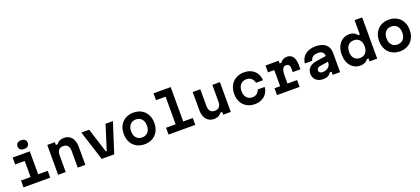

<svg xmlns="http://www.w3.org/2000/svg" viewBox="71 -2282 8108 3709"><g transform="rotate(-20 4125.0 -427.0)"><path d="M491.3 -613.1V-140.8H688V0H138.6V-140.8H335.3V-472.3H138.6V-613.1ZM300.2 -781.8Q300.2 -824.4 327.6 -848Q355.1 -871.7 405.3 -871.7Q455.5 -871.7 482.9 -848Q510.4 -824.4 510.4 -781.8Q510.4 -739.2 482.9 -715.6Q455.5 -692 405.3 -692Q355.1 -692 327.6 -715.6Q300.2 -739.2 300.2 -781.8Z M850.3 -613.1H1006.3V-557.3H1042.9Q1065.2 -592.5 1104.6 -612.1Q1143.9 -631.8 1193.2 -631.8Q1260.9 -631.8 1309.4 -600.8Q1358 -569.8 1383.9 -511.4Q1409.7 -452.9 1409.7 -372.1V0H1253.7V-342.1Q1253.7 -413.2 1222.3 -450.4Q1190.9 -487.7 1130.3 -487.7Q1069.2 -487.7 1037.7 -450.7Q1006.3 -413.8 1006.3 -342.1V0H850.3Z M1550.3 -613.1H1711L1871.4 -108.2H1888.6L2048.6 -613.1H2199.7L2003.4 0H1746.6Z M2310.3 -306.6Q2310.3 -403.4 2349.6 -477.1Q2388.9 -550.8 2459.9 -591.3Q2530.9 -631.8 2624.9 -631.8Q2718.9 -631.8 2790 -591.3Q2861.1 -550.8 2900.4 -477.1Q2939.7 -403.4 2939.7 -306.6Q2939.7 -209.7 2900.4 -136Q2861.1 -62.3 2790.1 -21.9Q2719.1 18.6 2625.1 18.6Q2531.1 18.6 2460 -21.9Q2388.9 -62.3 2349.6 -136Q2310.3 -209.7 2310.3 -306.6ZM2787.7 -306.6Q2787.7 -391.8 2744.2 -441.4Q2700.7 -491 2625.1 -491Q2549.5 -491 2505.9 -441.4Q2462.3 -391.8 2462.3 -306.6Q2462.3 -221.3 2505.8 -171.8Q2549.3 -122.2 2624.9 -122.2Q2700.5 -122.2 2744.1 -171.8Q2787.7 -221.3 2787.7 -306.6Z M3473 -848V-140.8H3669.7V0H3120.3V-140.8H3317V-707.2H3120.3V-848Z M4399.7 0H4243.7V-55.9H4207.1Q4184.8 -20.6 4145.4 -1Q4106.1 18.6 4056.8 18.6Q3989.1 18.6 3940.6 -12.4Q3892 -43.3 3866.1 -101.8Q3840.3 -160.2 3840.3 -241.1V-613.1H3996.3V-271.1Q3996.3 -200 4027.7 -162.7Q4059.1 -125.5 4119.7 -125.5Q4180.8 -125.5 4212.3 -162.4Q4243.7 -199.3 4243.7 -271.1V-613.1H4399.7Z M4579.6 -303.6Q4579.6 -401.2 4619.4 -475.5Q4659.2 -549.8 4731.2 -590.8Q4803.1 -631.8 4898.3 -631.8Q4984.3 -631.8 5049.9 -598.1Q5115.5 -564.4 5153.1 -503.5Q5190.7 -442.7 5193.7 -362.7H5051.3Q5037.3 -422.5 4996.9 -456.7Q4956.5 -491 4897 -491Q4820.1 -491 4775.9 -440.9Q4731.7 -390.7 4731.7 -303.6Q4731.7 -219.1 4775.1 -170.6Q4818.4 -122.2 4893.6 -122.2Q4945.2 -122.2 4982.9 -150.7Q5020.6 -179.3 5036.6 -229.8H5180.3Q5173.9 -156.1 5135.5 -99.7Q5097.1 -43.3 5034.3 -12.3Q4971.5 18.6 4893.8 18.6Q4799.9 18.6 4728.7 -21.7Q4657.5 -62 4618.6 -135Q4579.6 -208 4579.6 -303.6Z M5607.2 -613.1V-557.9H5643.8Q5662.8 -592.5 5699.4 -612.2Q5736 -631.8 5781.7 -631.8Q5861 -631.8 5903.4 -572Q5945.8 -512.3 5945.8 -399V-313.7H5787.1V-384.3Q5787.1 -434 5768 -458.5Q5748.9 -483.1 5710.2 -483.1Q5662.7 -483.1 5639.6 -440.5Q5616.5 -397.9 5616.5 -310.8V-140.8H5814V0H5350.3V-140.8H5465.8V-472.3H5336.9V-613.1Z M6505 -270.5 6326.5 -244.4Q6293.1 -239.3 6274.5 -222Q6256 -204.6 6256 -178.1Q6256 -148.7 6276.8 -132.2Q6297.5 -115.6 6335.9 -115.6Q6379.7 -115.6 6416.1 -133.2Q6452.6 -150.7 6473.5 -181Q6494.3 -211.3 6494.3 -247.8V-380Q6494.3 -437.1 6463.1 -466.2Q6431.8 -495.3 6368 -495.3Q6303.9 -495.3 6264.4 -467.5Q6225 -439.8 6216.2 -390H6064.2Q6071.5 -464.3 6110.8 -518.9Q6150.1 -573.5 6216.4 -602.6Q6282.7 -631.8 6369.4 -631.8Q6503.2 -631.8 6575.1 -570.5Q6647 -509.2 6647 -395.9V0H6494.3V-63.9H6457.8Q6435.3 -24 6395.6 -4Q6355.9 16 6296.9 16Q6236.5 16 6190.6 -7Q6144.6 -30 6119.8 -71.4Q6095 -112.9 6095 -167.9Q6095 -245.2 6147.3 -294.6Q6199.5 -344.1 6297.1 -358.4L6505 -389.1Z M6791.7 -306.7Q6791.7 -402.7 6825.5 -475.8Q6859.3 -548.8 6921.4 -589Q6983.5 -629.1 7064.3 -629.1Q7114.1 -629.1 7156.1 -608.1Q7198.1 -587.1 7217.1 -553.1H7253.7V-848H7409.7V0H7253.7V-60H7217.1Q7197.9 -26 7156.1 -5Q7114.3 16 7064.3 16Q6983.5 16 6921.4 -24.3Q6859.3 -64.6 6825.5 -137.6Q6791.7 -210.6 6791.7 -306.7ZM7264.3 -306.7Q7264.3 -390.8 7221.5 -439.6Q7178.8 -488.3 7104 -488.3Q7029.2 -488.3 6986.5 -439.4Q6943.7 -390.5 6943.7 -306.5Q6943.7 -222.4 6986.5 -173.6Q7029.2 -124.8 7104 -124.8Q7178.8 -124.8 7221.5 -173.7Q7264.3 -222.6 7264.3 -306.7Z M7560.3 -306.6Q7560.3 -403.4 7599.6 -477.1Q7638.9 -550.8 7709.9 -591.3Q7780.9 -631.8 7874.9 -631.8Q7968.9 -631.8 8040 -591.3Q8111.1 -550.8 8150.4 -477.1Q8189.7 -403.4 8189.7 -306.6Q8189.7 -209.7 8150.4 -136Q8111.1 -62.3 8040.1 -21.9Q7969.1 18.6 7875.1 18.6Q7781.1 18.6 7710 -21.9Q7638.9 -62.3 7599.6 -136Q7560.3 -209.7 7560.3 -306.6ZM8037.7 -306.6Q8037.7 -391.8 7994.2 -441.4Q7950.7 -491 7875.1 -491Q7799.5 -491 7755.9 -441.4Q7712.3 -391.8 7712.3 -306.6Q7712.3 -221.3 7755.8 -171.8Q7799.3 -122.2 7874.9 -122.2Q7950.5 -122.2 7994.1 -171.8Q8037.7 -221.3 8037.7 -306.6Z"/></g></svg>

Font: Martian Mono VF sWd Rg
Style: Regular
Weight: 400
Width: 6
Monospace: yes
Designer: Roman Shamin
Foundry: Evil Martians
Version: Version 1.100